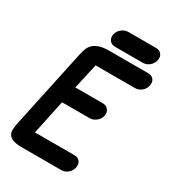

<svg xmlns="http://www.w3.org/2000/svg" viewBox="-212 -999 1009 1123"><g transform="rotate(30 292.5 -437.0)"><path d="M295 -771Q270 -771 257 -787.5Q244 -804 249 -829Q254 -852 274 -868.5Q294 -885 319 -885H505Q530 -885 542.5 -868.5Q555 -852 550 -829Q545 -804 525.5 -787.5Q506 -771 481 -771ZM539 -734Q564 -734 576.5 -718Q589 -702 584 -677Q579 -652 559.5 -636Q540 -620 515 -620H250Q240 -575 231 -534.5Q222 -494 212 -449H398Q421 -449 434.5 -432Q448 -415 443 -392Q438 -367 417.5 -351Q397 -335 374 -335H188L138 -99Q140 -103 143 -103H405Q430 -103 442.5 -87Q455 -71 450 -46Q445 -21 425.5 -5Q406 11 381 11H119Q78 11 56.5 3Q35 -5 26 -19.5Q17 -34 18 -54Q19 -74 24 -98L137 -628Q142 -651 149.5 -670.5Q157 -690 172.5 -704Q188 -718 213 -726Q238 -734 277 -734Z"/></g></svg>

Font: VDS
Style: Bold Italic
Weight: 700
Designer: artmaker
Foundry: artmaker
Version: Version 1.000 2009 initial release